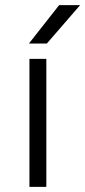

<svg xmlns="http://www.w3.org/2000/svg" viewBox="-20 -730 333 750"><path d="M95 -500H161V0H95ZM211 -710H293L163 -560H93Z"/></svg>

Font: PT Root UI Web
Style: Regular
Weight: 400
Designer: Vitaly Kuzmin
Foundry: ParaType Ltd.
Version: Version 1.000W